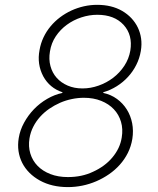

<svg xmlns="http://www.w3.org/2000/svg" viewBox="-20 -757 647 787"><path d="M56.8 -191.4Q62.1 -223.7 78.7 -254.1Q95.2 -284.4 119.1 -309.3Q143.1 -334.2 173.3 -351.7Q203.5 -369.3 235.8 -376.1V-378.9Q183.6 -396.3 157.3 -444.2Q131 -494 142 -551.5Q146.7 -579.2 158.4 -603.9Q170.1 -628.6 187.3 -649.1Q204.5 -669.7 226.2 -686.1Q247.9 -702.4 272.5 -713.8Q297.2 -725.1 324 -731.2Q350.9 -737.2 378.2 -737.2Q437.5 -737.2 480.5 -712.4Q502.1 -699.9 518.5 -682.5Q534.8 -665.1 544.9 -644.2Q555 -623.2 558.4 -598.9Q561.8 -574.6 557.2 -547.9Q552.2 -517.8 538.5 -490.8Q524.9 -463.8 504.6 -441.8Q484.4 -419.7 458.6 -403.6Q432.9 -387.4 403.4 -378.9V-376.1Q435 -369.3 459.5 -351.4Q484 -333.5 499.8 -308.2Q515.6 -283 521.7 -252Q527.7 -220.9 522.4 -187.5Q517.4 -157 504.1 -130.3Q490.8 -103.7 471.2 -81.9Q451.7 -60 427 -43Q402.3 -25.9 374.6 -14Q346.9 -2.1 317.5 3.9Q288 9.9 258.5 9.9Q192.5 9.9 143.5 -17Q119 -30.5 100.7 -48.8Q82.4 -67.1 71 -89.5Q59.7 -111.9 55.9 -137.6Q52.2 -163.4 56.8 -191.4ZM258.5 -31.2Q315.7 -31.2 361.2 -52.9Q384.9 -63.6 405 -78.3Q425.1 -93 440.3 -111.2Q455.6 -129.3 465.6 -150Q475.5 -170.8 479 -193.5Q484.7 -228 476 -257.6Q467.3 -287.3 446.7 -309.1Q426.1 -331 394.7 -343.6Q363.3 -356.2 323.9 -356.2Q299.4 -356.2 274.5 -351Q249.6 -345.9 226.4 -335.8Q203.1 -325.6 182.2 -311.3Q161.2 -296.9 144.5 -278.4Q127.8 -259.9 116.5 -237.7Q105.1 -215.6 100.9 -190Q95.5 -156.6 104.4 -127.5Q113.3 -98.4 134.1 -77.1Q154.8 -55.8 186.4 -43.5Q218 -31.2 258.5 -31.2ZM318.2 -394.5Q351.6 -394.5 384.2 -406.1Q416.9 -417.6 443.9 -438.2Q470.9 -458.8 489.7 -487.4Q508.5 -516 514.2 -549.7Q524.5 -613.6 486.5 -655.2Q448.5 -696.4 378.9 -696.4Q345.9 -696.4 313.4 -685.7Q280.9 -675.1 254.1 -655.5Q227.3 -636 208.6 -608.1Q190 -580.3 184.7 -545.8Q179.3 -513.8 186.8 -486.2Q194.2 -458.5 212.2 -438.2Q230.1 -418 257.3 -406.2Q284.4 -394.5 318.2 -394.5Z"/></svg>

Font: Inter P Extra Light
Style: Italic
Weight: 200
Italic angle: 9.39999°
Designer: Rasmus Andersson
Foundry: rsms
Version: Version 3.018;git-588b23468